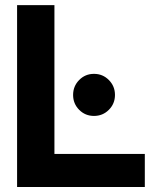

<svg xmlns="http://www.w3.org/2000/svg" viewBox="-20 -743 643 763"><path d="M196.3 -722.7H47.9V0H555.5V-131.2H196.3ZM270.5 -365.7Q270.5 -330.9 294.6 -306.6Q318.7 -282.3 353.5 -282.3Q388.4 -282.3 412.6 -306.6Q436.9 -330.9 436.9 -365.7Q436.9 -400.6 412.6 -425Q388.4 -449.5 353.5 -449.5Q318.7 -449.5 294.6 -425Q270.5 -400.6 270.5 -365.7Z"/></svg>

Font: Giphurs SC
Style: Regular
Weight: 400
Version: Version 0.920